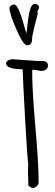

<svg xmlns="http://www.w3.org/2000/svg" viewBox="-20 -968 281 985"><path d="M11.2 -2.9ZM180.2 -927.2 172.9 -912.1V-894L158.7 -839.4Q144.5 -784.7 144.5 -768.1Q144.5 -735.8 119.1 -735.8Q99.6 -735.8 64.2 -816.9Q28.8 -897.9 28.8 -925.8Q28.8 -933.6 36.1 -939.2Q43.5 -944.8 52.7 -944.8Q73.7 -944.8 102.1 -841.8L115.2 -795.9Q117.2 -806.6 119.6 -829.6Q122.1 -852.5 124.5 -870.6Q127.4 -888.7 131.3 -907.7Q140.1 -948.2 159.2 -948.2Q168 -948.2 174.1 -942.6Q180.2 -937 180.2 -927.2ZM125.5 -16.1 123.5 -92.8Q123.5 -93.3 125 -127Q121.1 -139.6 109.1 -352.5Q97.2 -565.4 96.2 -612.8Q94.2 -612.8 92.3 -612.8Q11.2 -614.3 11.2 -642.6Q11.2 -651.9 22 -658Q32.7 -664.1 43 -664.1Q43 -664.1 178.7 -654.8L194.8 -655.3Q226.1 -655.3 226.1 -631.3Q226.1 -619.1 215.8 -611.6Q205.6 -604 192.9 -604L147 -610.8L145 -600.6Q145 -505.9 161.6 -316.9Q178.2 -127.9 178.2 -32.7Q178.2 -21 167.5 -12Q156.7 -2.9 144 -2.9Z"/></svg>

Font: Amatic
Style: Bold
Weight: 700
Width: 3
Version: Version 2.000; ttfautohint (v0.92-dirty) -l 8 -r 50 -G 50 -x